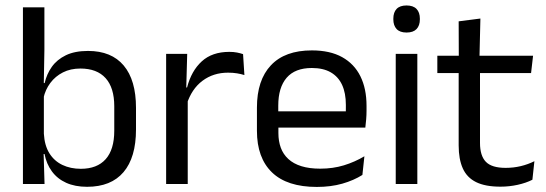

<svg xmlns="http://www.w3.org/2000/svg" viewBox="-20 -690 2048 720"><path d="M306.5 10.5Q261.5 10.5 228.2 -4.5Q195 -19.5 174.5 -47.5Q154 -75.5 147 -112.5H120L144.5 -188.5Q147 -144.5 165.2 -115.2Q183.5 -86 214 -71.5Q244.5 -57 283 -57Q344 -57 376.2 -93Q408.5 -129 408.5 -200V-291.5Q408.5 -361 376 -397Q343.5 -433 281.5 -433Q244.5 -433 216 -418.5Q187.5 -404 168.8 -379Q150 -354 143 -322L124.5 -378.5H147.5Q155 -412 174.2 -439.2Q193.5 -466.5 227 -482.8Q260.5 -499 310 -499Q398 -499 444 -444.2Q490 -389.5 490 -285.5V-204.5Q490 -99.5 443.2 -44.5Q396.5 10.5 306.5 10.5ZM66 0V-662.5H146.5V-503.5L144 -363.5L144.5 -348V-144L143.5 -118L147 0Z M680 -298.5 661.5 -361 681.5 -362Q697.5 -424 736.5 -459.8Q775.5 -495.5 840 -495.5Q856 -495.5 868.8 -493Q881.5 -490.5 891.5 -487L896.5 -408.5Q884 -412.5 868.8 -415Q853.5 -417.5 835 -417.5Q780 -417.5 739.2 -387Q698.5 -356.5 680 -298.5ZM603 0V-488H682L678 -344L684 -338V0Z M1168 11Q1056.5 11 1000 -43.5Q943.5 -98 943.5 -199.5V-286.5Q943.5 -389.5 996 -445.2Q1048.5 -501 1149.5 -501Q1217.5 -501 1263 -475.8Q1308.5 -450.5 1331.5 -404Q1354.5 -357.5 1354.5 -293V-275Q1354.5 -259 1353.2 -243Q1352 -227 1350 -211.5H1275.5Q1276.5 -235.5 1276.8 -257Q1277 -278.5 1277 -296.5Q1277 -341 1262.8 -371.8Q1248.5 -402.5 1220.2 -418.8Q1192 -435 1149.5 -435Q1086.5 -435 1055 -398.5Q1023.5 -362 1023.5 -294V-247.5L1024 -237.5V-191Q1024 -160.5 1033 -136Q1042 -111.5 1061.2 -93.8Q1080.5 -76 1110.2 -66.8Q1140 -57.5 1181 -57.5Q1228.5 -57.5 1269.5 -70Q1310.5 -82.5 1346.5 -104L1339 -34Q1306.5 -13.5 1263.5 -1.2Q1220.5 11 1168 11ZM986 -211.5V-272.5H1333V-211.5Z M1464 0V-488H1545V0ZM1504.5 -568Q1479.5 -568 1467.2 -581.2Q1455 -594.5 1455 -617.5V-620Q1455 -643.5 1467.2 -656.5Q1479.5 -669.5 1504.5 -669.5Q1529.5 -669.5 1542 -656.5Q1554.5 -643.5 1554.5 -620V-617.5Q1554.5 -594 1542 -581Q1529.5 -568 1504.5 -568Z M1856.5 10Q1800 10 1765.5 -7Q1731 -24 1715.5 -58.5Q1700 -93 1700 -144.5V-452.5H1780V-154Q1780 -106 1802 -83.2Q1824 -60.5 1876 -60.5Q1905.5 -60.5 1932.8 -67Q1960 -73.5 1984 -85.5L1976.5 -16Q1953 -4 1921.5 3Q1890 10 1856.5 10ZM1620 -416V-481H1979L1971.5 -416ZM1700.5 -473 1700 -610 1781.5 -620.5 1778 -473Z"/></svg>

Font: Anek Tamil
Style: Regular
Weight: 400
Designer: Aadarsh Rajan (Tamil), Yesha Goshar (Latin)
Foundry: Ek Type
Version: Version 1.003